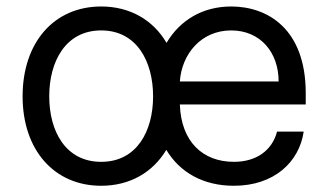

<svg xmlns="http://www.w3.org/2000/svg" viewBox="-20 -573 1030 604"><path d="M298.3 11.4C388.5 11.4 460.6 -30.5 503.2 -101.6C545.8 -30.5 619.3 11.4 715.9 11.4C841.6 11.4 921.2 -62.5 935.4 -159.1H851.6C835.9 -99.4 786.2 -63.9 715.9 -63.9C617.5 -63.9 549.7 -127.5 545.8 -244.3H941.8V-279.8C941.8 -483 821 -552.6 707.4 -552.6C617.5 -552.6 546.2 -509.6 503.9 -438.2C461.6 -510.3 388.8 -552.6 298.3 -552.6C150.6 -552.6 51.1 -440.3 51.1 -269.9C51.1 -100.9 150.6 11.4 298.3 11.4ZM134.9 -269.9C134.9 -379.3 186.1 -477.3 298.3 -477.3C410.5 -477.3 461.6 -379.3 461.6 -269.9C461.6 -160.5 410.5 -63.9 298.3 -63.9C186.1 -63.9 134.9 -160.5 134.9 -269.9ZM545.8 -316.8C551.5 -401.6 611.5 -477.3 707.4 -477.3C798.3 -477.3 856.5 -409.1 856.5 -316.8Z"/></svg>

Font: Magic Ui Pro
Style: Regular
Weight: 400
Designer: Stefan Endress, Andreas Faust
Version: Version 1.000;FEAKit 1.0